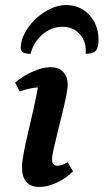

<svg xmlns="http://www.w3.org/2000/svg" viewBox="-20 -728 410 760"><path d="M137 12Q67 12 67 -67Q67 -87 74 -123.5Q81 -160 91.5 -204.5Q102 -249 112.5 -295.5Q123 -342 130 -382Q114 -381 95.5 -377Q77 -373 58 -366L40 -401Q73 -429 111.5 -445.5Q150 -462 179 -462Q214 -462 231 -442.5Q248 -423 248 -395Q248 -377 241.5 -345.5Q235 -314 226 -277Q217 -240 208 -204Q199 -168 192.5 -139.5Q186 -111 186 -97Q186 -72 207 -72Q225 -72 248 -86L269 -50Q242 -22 204.5 -5Q167 12 137 12ZM241 -708Q298 -708 334 -668.5Q370 -629 370 -570Q370 -539 359 -527Q348 -515 319 -515Q323 -562 296.5 -592Q270 -622 227 -622Q184 -622 148.5 -592Q113 -562 101 -515Q62 -515 62 -537Q62 -567 78 -597Q94 -627 120 -652Q146 -677 178 -692.5Q210 -708 241 -708Z"/></svg>

Font: Petrona
Style: Bold Italic
Weight: 700
Italic angle: -9°
Designer: Ringo R. Seeber
Foundry: Ringo R. Seeber
Version: Version 2.001; ttfautohint (v1.8.3)